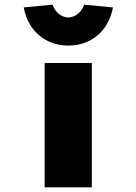

<svg xmlns="http://www.w3.org/2000/svg" viewBox="-20 -806 587 826"><path d="M172 0V-535H375V0ZM274 -610Q201 -610 149 -653.5Q97 -697 82 -774L206 -786Q215 -760 234 -745.5Q253 -731 274 -731Q295 -731 314 -745.5Q333 -760 342 -786L466 -774Q451 -697 399 -653.5Q347 -610 274 -610Z"/></svg>

Font: Lexend Tera Black
Style: Regular
Weight: 900
Version: Version 1.007